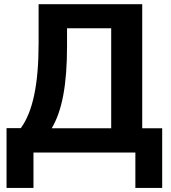

<svg xmlns="http://www.w3.org/2000/svg" viewBox="-20 -739 828 930"><path d="M142.1 171.4V0H635.7V171.4H765.6V-117.7H668.9V-718.8H167V-529.3C167 -330.6 138.7 -196.8 80.6 -118.2H11.7V171.4ZM230.5 -117.7C280.8 -202.1 304.7 -328.1 304.7 -515.6V-602.1H518.6V-117.7Z"/></svg>

Font: Winston
Style: Bold
Weight: 700
Designer: Vernon Adams, Kim Jin-seong, David Berlow, Cristiano Sobral
Foundry: The Winston Project Authors
Version: Version 3.004